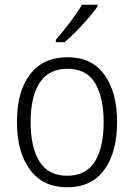

<svg xmlns="http://www.w3.org/2000/svg" viewBox="-20 -785 569 815"><path d="M477 -267Q477 -139 423 -64.5Q369 10 264 10Q163 10 107.5 -64.5Q52 -139 52 -267Q52 -398 108 -470Q164 -542 267 -542Q370 -542 423.5 -467.5Q477 -393 477 -267ZM110 -267Q110 -160 147.5 -99.5Q185 -39 265 -39Q345 -39 382.5 -99Q420 -159 420 -267Q420 -370 384 -431.5Q348 -493 266 -493Q187 -493 148.5 -434Q110 -375 110 -267ZM394 -757Q379 -736 355 -708Q331 -680 304 -652.5Q277 -625 254 -606H217V-616Q246 -649 277 -690Q308 -731 328 -765H394Z"/></svg>

Font: Noto Sans Myanmar SemiCondensed Light
Style: Regular
Weight: 300
Width: 4
Designer: Monotype Design Team
Foundry: Monotype Imaging Inc.
Version: Version 2.107; ttfautohint (v1.8.4.7-5d5b)